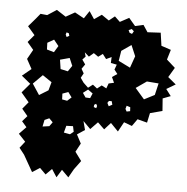

<svg xmlns="http://www.w3.org/2000/svg" viewBox="-52 -764 809 829"><g transform="rotate(5 352.5 -349.5)"><path d="M75 -71 53 -99 75 -127 45 -159 75 -190 54 -214 75 -238 50 -268 75 -298 41 -338 75 -378 36 -410 75 -442 52 -484 75 -525 48 -557 75 -589 44 -625 75 -661 93 -683 122 -680 162 -706 202 -680 241 -702 281 -680 303 -713 325 -680 357 -702 389 -680 414 -700 437 -678 476 -699 504 -666 540 -674 560 -644 617 -647 625 -591 667 -577 654 -534 691 -501 666 -459 701 -430 662 -407 684 -378 650 -365 654 -311 601 -297 592 -255 550 -266 528 -235 493 -248 470 -206 437 -240 410 -210 381 -238 350 -206 318 -238 328 -200 295 -178 315 -140 295 -103 323 -65 295 -27 274 10 244 -20 223 14 201 -20 175 6 149 -20 116 1ZM501 -643 491 -652 478 -646 483 -635 494 -631ZM222 -610 212 -613 209 -603 214 -593 225 -599ZM496 -583 454 -554 447 -510 498 -485 516 -536ZM182 -551 161 -577 133 -561 134 -532 165 -523ZM325 -383 345 -398 364 -383 383 -398 404 -387 412 -409 435 -414 424 -438 446 -453 432 -471 440 -493 414 -498 415 -524 392 -513 376 -534 357 -520 337 -534 317 -517 298 -534 303 -516 290 -502 304 -482 290 -462 301 -443 290 -423 304 -403ZM235 -504 194 -493 200 -453 232 -446 249 -471ZM627 -428 576 -432 530 -400 570 -354 615 -377ZM166 -393 126 -420 86 -380 117 -333 156 -357ZM347 -360 326 -375 305 -359 318 -340 338 -339ZM242 -357 217 -348 218 -323 240 -319 258 -335ZM432 -334H420L414 -325L421 -311L436 -319ZM514 -315 498 -320 494 -306 500 -295 515 -298ZM366 -317 358 -312 357 -302 368 -298 371 -308ZM186 -221 170 -237 150 -228 144 -199 173 -203ZM275 -212 246 -211 238 -181 265 -176 280 -188Z"/></g></svg>

Font: Rubik Gemstones
Style: Regular
Weight: 400
Designer: Hubert and Fischer, NaN
Foundry: Hubert and Fischer, NaN
Version: Version 2.200